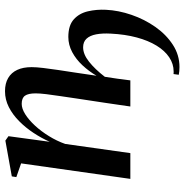

<svg xmlns="http://www.w3.org/2000/svg" viewBox="-4 -562 772 805"><g transform="rotate(-90 382.5 -160.0)"><path d="M190 -338Q205.5 -373 227.5 -406.2Q249.5 -439.5 276.8 -466.5Q304 -493.5 335.5 -509.5Q367 -525.5 402 -525.5Q435 -525.5 457.5 -512.2Q480 -499 491.5 -474.2Q503 -449.5 503 -414Q503 -394 499.5 -365Q496 -336 491 -302.2Q486 -268.5 480.5 -233.5L467 -142Q485.5 -173.5 510.5 -200.5Q535.5 -227.5 566 -243.8Q596.5 -260 629.5 -260Q678 -260 703.2 -237.2Q728.5 -214.5 737 -178.2Q745.5 -142 743.5 -102.5Q741 -49.5 722.2 5Q703.5 59.5 671.5 105Q639.5 150.5 596.8 178.2Q554 206 503.5 206Q493.5 206 486 205.2Q478.5 204.5 471 203L474 181Q477 181.5 479.5 181.5Q482 181.5 485 181.5Q516.5 181.5 544.2 163Q572 144.5 593.2 109.8Q614.5 75 627.5 26.5Q640.5 -22 643.5 -81.5Q645.5 -117.5 640.5 -143.5Q635.5 -169.5 622.2 -183.8Q609 -198 586 -198Q557 -198 525.8 -173.2Q494.5 -148.5 462.5 -107Q458.5 -83.5 454.5 -53.8Q450.5 -24 447.5 0H338Q340.5 -17.5 344.5 -45Q348.5 -72.5 353.2 -104.5Q358 -136.5 362.8 -168Q367.5 -199.5 371.5 -225.5Q376.5 -260.5 381.5 -293.2Q386.5 -326 389.8 -353.2Q393 -380.5 393 -397Q393 -428 383.2 -441.8Q373.5 -455.5 349 -455.5Q329 -455.5 305.2 -440.5Q281.5 -425.5 257.8 -399.8Q234 -374 213.8 -341.2Q193.5 -308.5 181 -273L142.5 0H34.5L99.5 -458L42 -478L45 -497L195 -524L213.5 -511Z"/></g></svg>

Font: Merriweather 120pt Medium
Style: Italic
Weight: 500
Italic angle: -7.8°
Version: Version 2.101